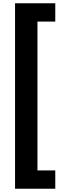

<svg xmlns="http://www.w3.org/2000/svg" viewBox="-20 -886 397 1174"><path d="M318 268H72V-866H318V-754H209V156H318Z"/></svg>

Font: Noto Sans Telugu UI Condensed ExtraBold
Style: Regular
Weight: 800
Width: 3
Designer: Jelle Bosma - Monotype Design Team
Foundry: Monotype Imaging Inc.
Version: Version 2.006; ttfautohint (v1.8.4.7-5d5b)